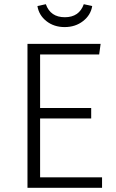

<svg xmlns="http://www.w3.org/2000/svg" viewBox="-20 -894 552 914"><path d="M170.9 -634.8V-379.9H414.1V-330.1H170.9V-49.8H465.8V0H110.8V-685.1H459L452.1 -634.8ZM158.2 -865.2 198.2 -874Q220.2 -812 288.6 -812Q356.9 -812 378.9 -874L418.9 -865.2Q412.1 -822.3 375.5 -793.7Q338.9 -765.1 287.8 -765.1Q236.8 -765.1 200.9 -793.5Q165 -821.8 158.2 -865.2Z"/></svg>

Font: FiraSans-Light
Style: Regular
Weight: 300
Designer: Carrois Corporate & Edenspiekermann AG
Foundry: Carrois Corporate GbR & Edenspiekermann AG
Version: Version 3.106;PS 003.106;hotconv 1.0.70;makeotf.lib2.5.58329